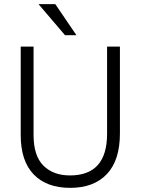

<svg xmlns="http://www.w3.org/2000/svg" viewBox="-20 -899 679 927"><path d="M349 -729H294L166 -879H247ZM559 -255Q559 -125 496 -58.5Q433 8 319 8Q205 8 142.5 -57Q80 -122 80 -247V-674H142V-248Q142 -147 189.5 -99.5Q237 -52 318 -52Q497 -52 497 -253V-674H559Z"/></svg>

Font: Hind Kochi Light
Style: Regular
Weight: 300
Designer: Dhruvi Tolia
Foundry: Indian Type Foundry
Version: Version 0.702;PS 1.0;hotconv 1.0.81;makeotf.lib2.5.63406